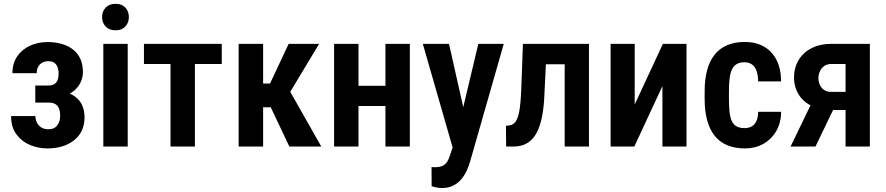

<svg xmlns="http://www.w3.org/2000/svg" viewBox="-20 -754 4560 988"><path d="M253.4 -252H161.6V-314H230Q249 -314 260.5 -321.8Q272 -329.6 276.9 -343.3Q281.7 -356.9 281.7 -375.5Q281.7 -391.1 277.1 -405.8Q272.5 -420.4 261.2 -429.7Q250 -439 229 -439Q210.9 -439 197.3 -431.4Q183.6 -423.8 176.3 -410.2Q168.9 -396.5 168.9 -377.4H43.9Q43.9 -427.7 68.1 -463.4Q92.3 -499 133.3 -518.3Q174.3 -537.6 223.6 -537.6Q265.6 -537.6 299.3 -527.6Q333 -517.6 357.2 -498Q381.3 -478.5 394 -450Q406.7 -421.4 406.7 -383.8Q406.7 -356.9 396 -333Q385.3 -309.1 365.2 -290.8Q345.2 -272.5 316.9 -262.2Q288.6 -252 253.4 -252ZM161.6 -287.1H253.4Q292.5 -287.1 322.5 -278.1Q352.5 -269 373.3 -251.5Q394 -233.9 404.5 -208.3Q415 -182.6 415 -149.4Q415 -111.8 401.1 -82.3Q387.2 -52.7 361.3 -32.2Q335.4 -11.7 300.8 -1Q266.1 9.8 223.6 9.8Q177.2 9.8 134.8 -7.8Q92.3 -25.4 64.7 -62.3Q37.1 -99.1 37.1 -156.7H162.1Q162.1 -139.2 169.7 -123.5Q177.2 -107.9 192.1 -98.4Q207 -88.9 229.5 -88.9Q251.5 -88.9 264.4 -98.9Q277.3 -108.9 283.4 -124.5Q289.6 -140.1 289.6 -157.7Q289.6 -181.6 283 -197Q276.4 -212.4 263.2 -219.2Q250 -226.1 230 -226.1H161.6Z M637.2 -528.3V0H511.7V-528.3ZM505.4 -666Q505.4 -695.8 523.9 -715.1Q542.5 -734.4 574.7 -734.4Q606.9 -734.4 625 -715.1Q643.1 -695.8 643.1 -666Q643.1 -636.7 625 -617.4Q606.9 -598.1 574.7 -598.1Q542.5 -598.1 523.9 -617.4Q505.4 -636.7 505.4 -666Z M982.9 -528.3V0H857.4V-528.3ZM1121.1 -528.3V-424.8H720.7V-528.3Z M1334 -528.3V0H1208V-528.3ZM1622.1 -528.3 1425.8 -202.1H1308.1L1291.5 -324.2H1369.6L1465.3 -528.3ZM1468.8 0 1362.3 -225.1 1466.8 -293.5 1633.3 0Z M2001 -312.5V-208.5H1786.6V-312.5ZM1824.7 -528.3V0H1699.2V-528.3ZM2088.9 -528.3V0H1963.4V-528.3Z M2329.6 -59.1 2441.4 -528.3H2572.3L2398.4 79.6Q2392.6 99.6 2382.3 122.6Q2372.1 145.5 2355.5 166.3Q2338.9 187 2314 200.2Q2289.1 213.4 2254.4 213.4Q2238.8 213.4 2227.1 210.9Q2215.3 208.5 2201.2 204.6L2200.7 105.5Q2205.1 106 2209.5 106.2Q2213.9 106.4 2217.8 106.4Q2241.2 106.4 2256.1 99.9Q2271 93.3 2280.3 79.3Q2289.6 65.4 2296.4 43ZM2290.5 -528.3 2377.4 -142.1 2397 -1.5 2311.5 13.2 2155.8 -528.3Z M2914.6 -528.3V-423.3H2701.7V-528.3ZM3010.7 -528.3V0H2885.7V-528.3ZM2670.9 -528.3H2794.4L2781.2 -263.2Q2778.8 -206.1 2770.8 -162.4Q2762.7 -118.7 2749.5 -87.6Q2736.3 -56.6 2717.8 -37.4Q2699.2 -18.1 2675.3 -9Q2651.4 0 2622.1 0H2584.5L2583.5 -106.9L2599.1 -108.4Q2612.8 -109.9 2622.8 -117.4Q2632.8 -125 2639.9 -139.9Q2647 -154.8 2651.4 -177.5Q2655.8 -200.2 2658.4 -231.2Q2661.1 -262.2 2662.6 -303.2Z M3246.1 -216.3 3391.1 -528.3H3512.7V0H3388.7V-311L3244.1 0H3122.1V-528.3H3246.1Z M3811.5 -94.7Q3832 -94.7 3847.7 -103.3Q3863.3 -111.8 3872.1 -130.4Q3880.9 -148.9 3881.3 -178.7H3999.5Q3999 -121.1 3973.9 -78.6Q3948.7 -36.1 3907 -13.2Q3865.2 9.8 3813.5 9.8Q3760.7 9.8 3721.4 -7.1Q3682.1 -23.9 3656.7 -56.4Q3631.3 -88.9 3618.7 -135.7Q3606 -182.6 3606 -242.7V-285.6Q3606 -345.7 3618.7 -392.6Q3631.3 -439.5 3656.7 -471.9Q3682.1 -504.4 3721.2 -521.2Q3760.3 -538.1 3813 -538.1Q3869.1 -538.1 3910.6 -514.6Q3952.1 -491.2 3975.6 -446Q3999 -400.9 3999.5 -335H3881.3Q3880.9 -367.2 3873 -388.9Q3865.2 -410.6 3849.9 -422.1Q3834.5 -433.6 3811 -433.6Q3785.6 -433.6 3769.8 -423.6Q3753.9 -413.6 3745.6 -394.5Q3737.3 -375.5 3734.1 -348.1Q3731 -320.8 3731 -285.6V-242.7Q3731 -206.5 3733.9 -179Q3736.8 -151.4 3745.1 -132.6Q3753.4 -113.8 3769.5 -104.2Q3785.6 -94.7 3811.5 -94.7Z M4174.8 -262.2H4302.7L4176.3 0H4048.3ZM4257.8 -528.3H4456.1V0H4331.1V-424.8H4257.8Q4235.4 -424.8 4220.5 -413.8Q4205.6 -402.8 4198.5 -386Q4191.4 -369.1 4191.4 -351.6Q4191.4 -334.5 4198.5 -318.1Q4205.6 -301.8 4220.2 -291.5Q4234.9 -281.2 4256.3 -281.2H4374V-188H4256.3Q4211.9 -188 4176.8 -200.4Q4141.6 -212.9 4116.7 -235.4Q4091.8 -257.8 4078.9 -288.6Q4065.9 -319.3 4065.9 -355.5Q4065.9 -392.6 4079.1 -424.3Q4092.3 -456.1 4117.2 -479.2Q4142.1 -502.4 4177.5 -515.4Q4212.9 -528.3 4257.8 -528.3Z"/></svg>

Font: Roboto Condensed SemiBold
Style: Regular
Weight: 600
Designer: Christian Robertson
Foundry: Google
Version: Version 3.008; 2023